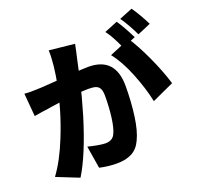

<svg xmlns="http://www.w3.org/2000/svg" viewBox="-156 -1045 1313 1278"><g transform="rotate(-20 500.0 -406.5)"><path d="M462 -738 451 -690Q438 -626 432 -603L419 -544Q396 -443 358 -315Q281 -65 201 64L43 1Q110 -90 165 -228Q200 -315 225.5 -400.5Q251 -486 265 -553Q296 -709 292 -805L472 -786Q470 -777 467.5 -765Q465 -753 462 -738ZM989 -319 834 -248Q814 -345 769.5 -455.5Q725 -566 671 -633L817 -694Q861 -629 911 -520.5Q961 -412 989 -319ZM87 -587Q110 -587 158 -589Q186 -590 292 -598Q274 -597 376 -605Q465 -612 501 -612Q692 -612 692 -408Q692 -297 678.5 -197.5Q665 -98 636 -39Q612 13 569 35.5Q526 58 462 58Q403 58 340 44L314 -115Q348 -106 383 -100Q418 -94 436 -94Q486 -94 504 -132Q522 -167 531.5 -239Q541 -311 541 -392Q541 -427 531.5 -444.5Q522 -462 503 -468Q484 -474 449 -474Q378 -474 178 -445Q153 -440 117 -436Q100 -434 55 -426L41 -589Q71 -587 87 -587ZM860 -692 765 -652Q744 -698 727 -730Q710 -762 688 -791L782 -829Q814 -784 860 -692ZM984 -741 890 -701Q846 -791 811 -839L905 -877Q950 -812 984 -741Z"/></g></svg>

Font: Merged Yaku Han JP Black
Style: Regular
Weight: 900
Designer: Ryoko NISHIZUKA 西塚涼子 (kana, bopomofo & ideographs); Paul D. Hunt (Latin, Greek & Cyrillic); Sandoll Communications 산돌커뮤니
Foundry: Adobe
Version: Version 2.004